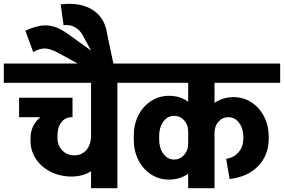

<svg xmlns="http://www.w3.org/2000/svg" viewBox="-55 -986 1488 1006"><path d="M653 -552H560V0H422V-89Q378 -61 320 -61Q260 -61 210.5 -86Q161 -111 133 -153.5Q105 -196 105 -248V-260Q105 -331 157 -372H45V-474H325V-372H322Q287 -372 266.5 -345.5Q246 -319 246 -275V-263Q246 -224 271 -198Q296 -172 334 -172Q373 -172 397.5 -200Q422 -228 422 -276V-552H-35V-653H653Z M539 -653H352L250 -709Q207 -732 178 -732Q151 -732 119 -713L78 -825Q137 -853 183 -853Q213 -853 242 -841.5Q271 -830 304 -806L422 -721L377 -804Q364 -827 341.5 -841Q319 -855 293 -855Q283 -855 278 -854L263 -963Q287 -966 308 -966Q389 -966 442 -926Q495 -886 506 -810Z M1069 -552V-447Q1113 -477 1169 -477Q1221 -477 1263 -449.5Q1305 -422 1329 -374.5Q1353 -327 1353 -268V-261Q1353 -173 1298 -116Q1243 -59 1148 -48L1130 -154Q1171 -160 1195.5 -189Q1220 -218 1220 -261V-267Q1220 -312 1198 -342Q1176 -372 1142 -372Q1110 -372 1089.5 -348.5Q1069 -325 1069 -289V0H931V-76Q888 -45 830 -45Q778 -45 736 -72.5Q694 -100 670 -147.5Q646 -195 646 -254V-275Q646 -334 670 -381.5Q694 -429 736 -456.5Q778 -484 830 -484Q888 -484 931 -453V-552H583V-653H1413V-552ZM931 -233V-297Q931 -332 910 -355.5Q889 -379 857 -379Q823 -379 801 -349Q779 -319 779 -274V-255Q779 -210 801 -180Q823 -150 857 -150Q888 -150 909.5 -174Q931 -198 931 -233Z"/></svg>

Font: Akshar SemiBold
Style: Regular
Weight: 600
Designer: Tall Chai
Foundry: Tall Chai
Version: Version 1.000